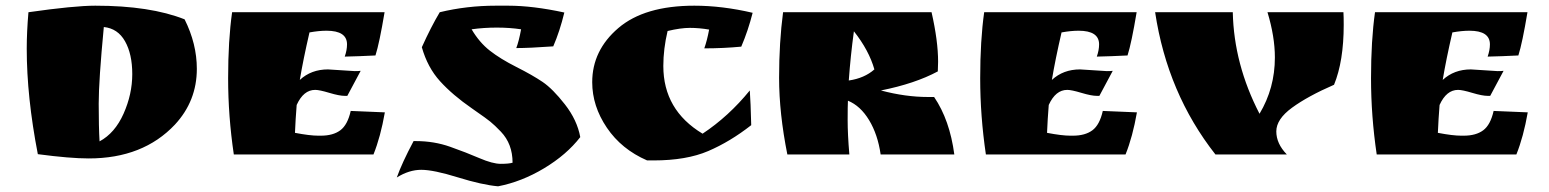

<svg xmlns="http://www.w3.org/2000/svg" viewBox="-20 -543 5447 675"><path d="M315 -523Q508 -523 629 -475Q672 -389 672 -301Q672 -188 595 -105Q483 14 292 14Q226 14 113 -1Q74 -202 74 -372Q74 -431 80 -500Q241 -523 315 -523ZM345 -448Q327 -260 327 -178.5Q327 -97 330 -46Q384 -75 414.5 -143.5Q445 -212 445 -282.5Q445 -353 419.5 -398Q394 -443 345 -448Z M1133 -299 1227 -293Q1241 -293 1248 -294L1201 -206H1192Q1173 -206 1138 -216.5Q1103 -227 1088 -227Q1047 -227 1023 -174Q1019 -125 1017 -76Q1069 -66 1099 -66H1108Q1151 -66 1176.5 -85Q1202 -104 1213 -153L1333 -148Q1318 -62 1293 0H802Q782 -135 782 -268Q782 -401 796 -500H1332Q1314 -392 1300 -348Q1241 -345 1192 -344Q1200 -367 1200 -387Q1200 -435 1128 -435Q1101 -435 1068 -429Q1046 -334 1034 -262Q1074 -299 1133 -299Z M1812 -440Q1772 -446 1726.5 -446Q1681 -446 1638 -440Q1665 -394 1702 -365Q1739 -336 1795.5 -307.5Q1852 -279 1887.5 -255Q1923 -231 1966 -176Q2009 -121 2020 -61Q1972 1 1893 48.5Q1814 96 1731 112Q1675 107 1589.5 80.5Q1504 54 1461 54Q1418 54 1375 81Q1393 30 1434 -47H1442Q1506 -47 1562.5 -27Q1619 -7 1665.5 13Q1712 33 1740.5 33Q1769 33 1782 29Q1782 -37 1741 -80Q1719 -103 1703.5 -115.5Q1688 -128 1656 -150L1639 -162Q1571 -209 1527 -257.5Q1483 -306 1463 -377Q1495 -448 1526 -500Q1621 -523 1723 -523H1767Q1853 -523 1964 -499Q1948 -433 1925 -380Q1841 -374 1795 -374Q1804 -397 1812 -440Z M2473 -439Q2438 -445 2405.5 -445Q2373 -445 2327 -434Q2312 -371 2312 -311Q2312 -156 2450 -73Q2542 -134 2616 -225Q2619 -185 2621 -103Q2547 -45 2470 -12Q2393 21 2278 21H2255Q2165 -18 2113.5 -94Q2062 -170 2062 -254Q2062 -366 2154 -444.5Q2246 -523 2421 -523Q2519 -523 2626 -498Q2610 -435 2586 -379Q2523 -373 2456 -373Q2466 -401 2473 -439Z M3278 -326 3277 -292Q3197 -249 3077 -225Q3163 -202 3243 -202H3264Q3319 -121 3335 0H3076Q3066 -70 3035.5 -120.5Q3005 -171 2961 -189Q2960 -172 2960 -121Q2960 -70 2966 0H2748Q2719 -145 2719 -269.5Q2719 -394 2733 -500H3255Q3278 -399 3278 -326ZM2982 -433Q2970 -345 2964 -260Q3019 -268 3054 -299Q3035 -366 2982 -433Z M3777 -299 3871 -293Q3885 -293 3892 -294L3845 -206H3836Q3817 -206 3782 -216.5Q3747 -227 3732 -227Q3691 -227 3667 -174Q3663 -125 3661 -76Q3713 -66 3743 -66H3752Q3795 -66 3820.5 -85Q3846 -104 3857 -153L3977 -148Q3962 -62 3937 0H3446Q3426 -135 3426 -268Q3426 -401 3440 -500H3976Q3958 -392 3944 -348Q3885 -345 3836 -344Q3844 -367 3844 -387Q3844 -435 3772 -435Q3745 -435 3712 -429Q3690 -334 3678 -262Q3718 -299 3777 -299Z M4462 -341Q4462 -414 4436 -500H4703Q4704 -485 4704 -456Q4704 -328 4670 -245Q4578 -205 4522.5 -164.5Q4467 -124 4467 -81Q4467 -38 4504 0H4253Q4084 -215 4041 -500H4314Q4318 -317 4408 -143Q4462 -233 4462 -341Z M5151 -299 5245 -293Q5259 -293 5266 -294L5219 -206H5210Q5191 -206 5156 -216.5Q5121 -227 5106 -227Q5065 -227 5041 -174Q5037 -125 5035 -76Q5087 -66 5117 -66H5126Q5169 -66 5194.5 -85Q5220 -104 5231 -153L5351 -148Q5336 -62 5311 0H4820Q4800 -135 4800 -268Q4800 -401 4814 -500H5350Q5332 -392 5318 -348Q5259 -345 5210 -344Q5218 -367 5218 -387Q5218 -435 5146 -435Q5119 -435 5086 -429Q5064 -334 5052 -262Q5092 -299 5151 -299Z"/></svg>

Font: Ruslan Display
Style: Regular
Weight: 400
Version: Version 1.000